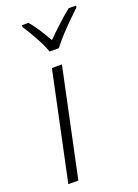

<svg xmlns="http://www.w3.org/2000/svg" viewBox="-146 -826 639 888"><g transform="rotate(-20 173.5 -382.0)"><path d="M30.8 0 143.1 -530.8H192.4L80.1 0ZM159.2 -606Q147.5 -639.6 123.8 -682.4Q100.1 -725.1 80.1 -755.4L81.1 -764.2H112.3Q132.8 -741.2 152.3 -710.4Q171.9 -679.7 187.5 -651.9Q215.3 -679.7 248 -710Q280.8 -740.2 310.5 -764.2H346.7L345.7 -755.4Q325.7 -736.8 298.6 -710Q271.5 -683.1 245.8 -655.3Q220.2 -627.4 204.6 -606Z"/></g></svg>

Font: Open Sans Light
Style: Italic
Weight: 300
Italic angle: -12°
Designer: Monotype Design Team
Foundry: Monotype Imaging Inc.
Version: Version 3.003; ttfautohint (v1.8.4)